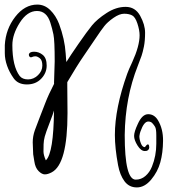

<svg xmlns="http://www.w3.org/2000/svg" viewBox="-20 -731 750 839"><path d="M216 -366 219 -463Q219 -554 213.5 -580.5Q208 -607 200 -632Q184 -683 141.5 -683Q99 -683 66.5 -632Q34 -581 34 -534Q34 -442 66 -399Q78 -384 102.5 -384Q127 -384 146 -402.5Q165 -421 165 -444.5Q165 -468 154 -476.5Q143 -485 135 -485Q127 -485 120.5 -482Q114 -479 110 -482.5Q106 -486 106 -492Q108 -505 129 -505Q150 -505 167 -491Q184 -477 184 -444.5Q184 -412 160 -387Q136 -362 97.5 -362Q59 -362 40 -388.5Q21 -415 11 -443.5Q1 -472 1 -498.5Q1 -525 1 -534Q5 -604 46.5 -657.5Q88 -711 143 -711Q175 -711 199.5 -687Q224 -663 238 -627Q263 -560 267 -497Q267 -490 268.5 -476Q270 -462 270 -460Q286 -486 323 -539.5Q360 -593 382 -620Q404 -647 445.5 -674Q487 -701 529 -701Q571 -701 592.5 -662Q614 -623 614 -588Q614 -553 609 -528Q604 -503 598.5 -487Q593 -471 582 -443Q527 -304 525 -141Q525 54 573 54Q597 54 615.5 38Q634 22 644 -3Q663 -50 663 -103V-140Q663 -168 657.5 -177Q652 -186 648 -190Q641 -200 628 -200Q609 -200 594 -157Q591 -150 589 -136Q589 -122 595.5 -105Q602 -88 613 -88Q628 -109 631.5 -93.5Q635 -78 622 -72Q618 -71 613 -71Q596 -71 581 -95Q566 -119 566 -137Q566 -155 582 -189Q601 -232 627.5 -232Q654 -232 670 -206Q693 -168 692.5 -115.5Q692 -63 680.5 -21.5Q669 20 640.5 54Q612 88 578 88Q544 88 524 61Q504 34 496 -9Q482 -84 482 -141Q482 -258 536 -409Q542 -426 558 -460Q590 -530 590 -577Q590 -599 580.5 -628Q571 -657 557 -664Q543 -671 522.5 -671Q502 -671 476 -653Q450 -635 435.5 -616.5Q421 -598 398 -563.5Q375 -529 346 -487Q317 -445 274 -372V-357L275 -237Q275 -14 206 22Q189 31 176 31Q163 31 148.5 16.5Q134 2 130 -26Q126 -54 125 -57L123 -109Q123 -136 132.5 -162.5Q142 -189 152 -214Q162 -239 177 -278.5Q192 -318 217 -366ZM180 -31H181Q214 -63 216 -248Q213 -236 196.5 -193.5Q180 -151 175.5 -134Q171 -117 170.5 -100.5Q170 -84 170 -69Q170 -54 180 -31Z"/></svg>

Font: Ruge Boogie
Style: Regular
Weight: 400
Version: Version 1.003